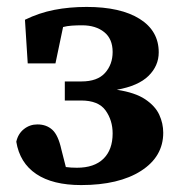

<svg xmlns="http://www.w3.org/2000/svg" viewBox="-20 -519 510 554"><path d="M214 15Q132 15 84.5 -17Q37 -49 27 -110Q32 -133 49 -146.5Q66 -160 88 -160Q114 -160 131 -144.5Q148 -129 157 -88L170 -37Q178 -36 185.5 -35.5Q193 -35 202 -35Q252 -35 278.5 -61Q305 -87 305 -134Q305 -172 284.5 -200.5Q264 -229 214 -229H167V-284H215Q261 -284 283 -308.5Q305 -333 305 -369Q305 -407 280.5 -426.5Q256 -446 217 -446Q201 -446 187 -445Q173 -444 162 -441L140 -336H60L52 -462Q93 -482 136.5 -490.5Q180 -499 230 -499Q328 -499 383 -464.5Q438 -430 438 -368Q438 -329 408.5 -300Q379 -271 317 -260Q370 -252 399 -232.5Q428 -213 439.5 -188Q451 -163 451 -136Q451 -67 387 -26Q323 15 214 15Z"/></svg>

Font: Source Serif 4
Style: Bold
Weight: 700
Designer: Frank Grießhammer
Foundry: Adobe
Version: Version 4.005;hotconv 1.1.0;makeotfexe 2.6.0